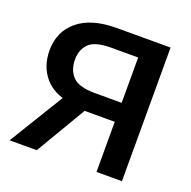

<svg xmlns="http://www.w3.org/2000/svg" viewBox="-126 -835 955 960"><g transform="rotate(20 351.5 -355.5)"><path d="M621.6 0H486.3V-266.6H270.5L244.1 -279.8Q153.8 -293 105.7 -350.1Q57.6 -407.2 57.6 -491.2Q57.6 -592.3 129.9 -651.6Q202.1 -710.9 335.4 -710.9H621.6ZM486.3 -367.7V-608.9H343.3Q257.3 -608.9 225.1 -576.7Q192.9 -544.4 192.9 -491.2Q192.9 -436.5 225.1 -402.1Q257.3 -367.7 343.3 -367.7ZM168.5 0H23.9L224.6 -328.1H362.3Z"/></g></svg>

Font: Roboto Flex
Style: wght 600 wdth 140 opsz 13.0 GRAD 0.00 slnt 0.00 XTRA 468 XOPQ 96 YOPQ 79 YTLC 514 YTUC 712 YTAS 750 YTDE -203.00 YTFI 738
Weight: 600
Width: 8
Designer: Berlow after Robertson
Foundry: Google
Version: Version 3.100